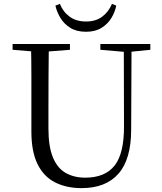

<svg xmlns="http://www.w3.org/2000/svg" viewBox="-20 -955 837 991"><path d="M266 -926 289 -935Q306 -893 340 -868.5Q374 -844 424 -844Q474 -844 507 -868.5Q540 -893 558 -935L580 -926Q574 -894 555.5 -863Q537 -832 504.5 -811.5Q472 -791 424 -791Q375 -791 342.5 -811.5Q310 -832 291.5 -863Q273 -894 266 -926ZM401 16Q324 16 265.5 -13Q207 -42 174.5 -106.5Q142 -171 142 -276V-391Q142 -476 142 -560.5Q142 -645 140 -728H232Q231 -645 230.5 -561Q230 -477 230 -391V-291Q230 -199 253 -143Q276 -87 319 -62.5Q362 -38 420 -38Q522 -38 571.5 -100.5Q621 -163 620 -306L619 -728H659L657 -286Q657 -133 591.5 -58.5Q526 16 401 16ZM45 -698V-728H341V-698L201 -687H180ZM498 -698V-728H756V-698L647 -687H626Z"/></svg>

Font: Noto Serif TC
Style: Regular
Weight: 400
Designer: Ryoko NISHIZUKA  (kana & ideographs); Frank Grießhammer (Latin, Greek & Cyrillic); Wenlong ZHANG  (bopomofo); Sandoll Co
Foundry: Adobe
Version: Version 2.003-H1;hotconv 1.1.1;makeotfexe 2.6.0